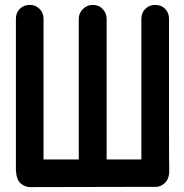

<svg xmlns="http://www.w3.org/2000/svg" viewBox="-20 -755 752 785"><path d="M102 10Q80 9 63.5 -6Q47 -21 45 -60V-678Q45 -703 61 -719Q77 -735 102 -735Q125 -735 141.5 -719Q158 -703 158 -678V-103H302V-678Q302 -701 319 -718Q336 -735 359 -735Q384 -735 400 -718Q416 -701 416 -678V-103H558V-678Q558 -703 574.5 -719Q591 -735 614 -735Q639 -735 655 -719Q671 -703 671 -678V-230Q671 -77 672 -60Q673 -23 652 -5Q634 10 616 9H556Z"/></svg>

Font: VDS
Style: Bold
Weight: 700
Designer: artmaker
Foundry: artmaker
Version: Version 1.000 2009 initial release